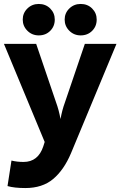

<svg xmlns="http://www.w3.org/2000/svg" viewBox="-35 -742 609 971"><path d="M373 -563Q339 -563 315.5 -586.5Q292 -610 292 -643Q292 -676 315.5 -699Q339 -722 373 -722Q408 -722 431 -699Q454 -676 454 -643Q454 -609 431 -586Q408 -563 373 -563ZM161 -563Q127 -563 103.5 -586.5Q80 -610 80 -643Q80 -676 103.5 -699Q127 -722 161 -722Q196 -722 219 -699Q242 -676 242 -643Q242 -609 219 -586Q196 -563 161 -563ZM93 209Q37 209 3 199L23 70Q51 77 84 77Q158 77 184 -2L191 -24L-15 -520H148L249 -223Q263 -185 271 -140Q279 -185 293 -223L394 -520H554L324 33Q288 118 233.5 163.5Q179 209 93 209Z"/></svg>

Font: Cal Sans
Style: Regular
Weight: 400
Designer: Designer Mark Davis DBA MarkFonts
Foundry: Designer Mark Davis DBA MarkFonts
Version: Version 1.000